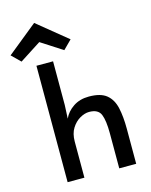

<svg xmlns="http://www.w3.org/2000/svg" viewBox="-202 -1081 919 1171"><g transform="rotate(-15 257.5 -495.5)"><path d="M76 0V-735H181V-459L177 -374Q195 -415 236.5 -443Q278 -471 336 -471Q410 -471 447 -440.5Q484 -410 496.5 -354Q509 -298 509 -221V0H402V-222Q402 -302 386 -341Q370 -380 313 -380Q285 -380 254.5 -362.5Q224 -345 203 -311.5Q182 -278 182 -228V0ZM-5 -783 -60 -837 130 -991 319 -837 265 -783 130 -870Z"/></g></svg>

Font: Alata
Style: Regular
Weight: 400
Designer: Spyros Zevelakis, Eben Sorkin
Foundry: Spyros Zevelakis
Version: Version 1.005; ttfautohint (v1.8.4.7-5d5b)